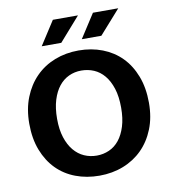

<svg xmlns="http://www.w3.org/2000/svg" viewBox="-90 -897 884 986"><g transform="rotate(-10 352.0 -404.0)"><path d="M354 -641Q421 -641 478 -619Q535 -597 576 -555.5Q617 -514 640.5 -453Q664 -392 664 -314Q664 -238 640 -178Q616 -118 574 -76Q532 -34 474.5 -11.5Q417 11 350 11Q283 11 226 -10.5Q169 -32 128 -73.5Q87 -115 63.5 -175.5Q40 -236 40 -314Q40 -390 64 -450.5Q88 -511 130 -553.5Q172 -596 229.5 -618.5Q287 -641 354 -641ZM185 -314Q185 -258 198.5 -216.5Q212 -175 235 -147.5Q258 -120 288.5 -106.5Q319 -93 354 -93Q388 -93 418.5 -106.5Q449 -120 471 -147.5Q493 -175 506 -216.5Q519 -258 519 -314Q519 -372 505.5 -414Q492 -456 469 -483.5Q446 -511 415.5 -524Q385 -537 350 -537Q315 -537 285 -523Q255 -509 233 -481.5Q211 -454 198 -412Q185 -370 185 -314ZM274 -695H172L252 -819H383ZM483 -695H381L461 -819H593Z"/></g></svg>

Font: Mukta
Style: Bold
Weight: 700
Designer: Girish Dalvi and Yashodeep Gholap
Foundry: Ek Type
Version: Version 2.538;PS 1.002;hotconv 16.6.51;makeotf.lib2.5.65220;